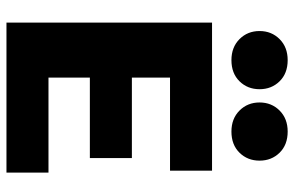

<svg xmlns="http://www.w3.org/2000/svg" viewBox="-178 -732 910 594"><g transform="rotate(90 277.0 -435.0)"><path d="M50 0V-636H508V-506H220V-388H469V-258H220V-130H514V0ZM387 -696Q347 -696 322 -721Q297 -746 297 -783Q297 -820 322 -845Q347 -870 387 -870Q428 -870 452.5 -845Q477 -820 477 -783Q477 -746 452.5 -721Q428 -696 387 -696ZM166 -696Q126 -696 101 -721Q76 -746 76 -783Q76 -820 101 -845Q126 -870 166 -870Q207 -870 231.5 -845Q256 -820 256 -783Q256 -746 231.5 -721Q207 -696 166 -696Z"/></g></svg>

Font: Braah One
Style: Regular
Weight: 400
Designer: Ashish Kumar
Foundry: Ashish Kumar
Version: Version 1.001; ttfautohint (v1.8.4.7-5d5b);gftools[0.9.29]